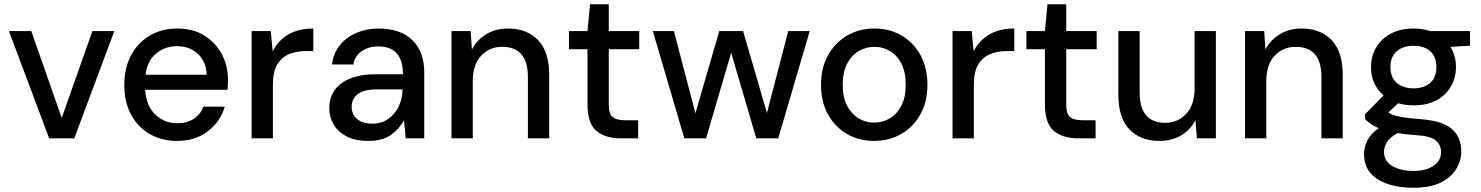

<svg xmlns="http://www.w3.org/2000/svg" viewBox="-20 -650 6958 902"><path d="M211 0 22 -504H127L270 -96L414 -504H517L329 0Z M811 12Q739 12 683 -20.5Q627 -53 595.5 -112Q564 -171 564 -250Q564 -330 595.5 -389.5Q627 -449 683 -482.5Q739 -516 813 -516Q887 -516 940 -483Q993 -450 1022 -395.5Q1051 -341 1051 -275Q1051 -265 1050.5 -253.5Q1050 -242 1049 -228H662Q667 -151 710.5 -111Q754 -71 811 -71Q859 -71 890.5 -92Q922 -113 936 -149H1036Q1016 -80 957.5 -34Q899 12 811 12ZM812 -433Q756 -433 714 -399Q672 -365 664 -299H951Q948 -362 909 -397.5Q870 -433 812 -433Z M1162 0V-504H1252L1261 -409Q1286 -459 1334 -487.5Q1382 -516 1452 -516V-410H1416Q1374 -410 1339 -396Q1304 -382 1283 -347.5Q1262 -313 1262 -251V0Z M1711 12Q1648 12 1607.5 -9.5Q1567 -31 1547 -66Q1527 -101 1527 -142Q1527 -216 1584 -258.5Q1641 -301 1743 -301H1873Q1873 -432 1757 -432Q1713 -432 1680.5 -410.5Q1648 -389 1640 -347H1540Q1546 -400 1576.5 -437.5Q1607 -475 1654.5 -495.5Q1702 -516 1757 -516Q1862 -516 1917.5 -461Q1973 -406 1973 -312V0H1886L1878 -85Q1856 -44 1816 -16Q1776 12 1711 12ZM1730 -69Q1773 -69 1804.5 -91.5Q1836 -114 1853 -150Q1870 -186 1871 -227V-230H1752Q1687 -230 1659.5 -207Q1632 -184 1632 -149Q1632 -112 1658 -90.5Q1684 -69 1730 -69Z M2101 0V-504H2191L2197 -418Q2221 -463 2265 -489.5Q2309 -516 2366 -516Q2456 -516 2508 -461.5Q2560 -407 2560 -298V0H2460V-288Q2460 -430 2339 -430Q2280 -430 2240.5 -388.5Q2201 -347 2201 -269V0Z M2896 0Q2824 0 2782 -35Q2740 -70 2740 -160V-419H2653V-504H2740L2752 -630H2840V-504H2983V-419H2840V-159Q2840 -116 2857.5 -100.5Q2875 -85 2920 -85H2978V0Z M3195 0 3047 -504H3146L3247 -118L3359 -504H3471L3583 -119L3683 -504H3784L3636 0H3533L3415 -402L3297 0Z M4086 12Q4015 12 3958.5 -21Q3902 -54 3869.5 -113Q3837 -172 3837 -252Q3837 -331 3870 -390.5Q3903 -450 3960 -483Q4017 -516 4088 -516Q4160 -516 4216 -483Q4272 -450 4304.5 -390.5Q4337 -331 4337 -252Q4337 -172 4304 -113Q4271 -54 4214.5 -21Q4158 12 4086 12ZM4086 -74Q4127 -74 4160.5 -94Q4194 -114 4214.5 -153.5Q4235 -193 4235 -252Q4235 -311 4215 -350.5Q4195 -390 4161.5 -410Q4128 -430 4088 -430Q4048 -430 4014 -410Q3980 -390 3959.5 -350.5Q3939 -311 3939 -252Q3939 -193 3959.5 -153.5Q3980 -114 4013.5 -94Q4047 -74 4086 -74Z M4455 0V-504H4545L4554 -409Q4579 -459 4627 -487.5Q4675 -516 4745 -516V-410H4709Q4667 -410 4632 -396Q4597 -382 4576 -347.5Q4555 -313 4555 -251V0Z M5045 0Q4973 0 4931 -35Q4889 -70 4889 -160V-419H4802V-504H4889L4901 -630H4989V-504H5132V-419H4989V-159Q4989 -116 5006.5 -100.5Q5024 -85 5069 -85H5127V0Z M5427 12Q5338 12 5286 -42Q5234 -96 5234 -205V-504H5334V-216Q5334 -73 5454 -73Q5513 -73 5552.5 -115Q5592 -157 5592 -235V-504H5692V0H5603L5596 -86Q5573 -40 5529 -14Q5485 12 5427 12Z M5829 0V-504H5919L5925 -418Q5949 -463 5993 -489.5Q6037 -516 6094 -516Q6184 -516 6236 -461.5Q6288 -407 6288 -298V0H6188V-288Q6188 -430 6067 -430Q6008 -430 5968.5 -388.5Q5929 -347 5929 -269V0Z M6621 -155Q6582 -155 6548 -165L6502 -121Q6513 -114 6529.5 -108.5Q6546 -103 6575.5 -98.5Q6605 -94 6656 -90Q6758 -82 6801.5 -43.5Q6845 -5 6845 61Q6845 104 6821.5 143.5Q6798 183 6748.5 207.5Q6699 232 6621 232Q6516 232 6452 192Q6388 152 6388 73Q6388 42 6403.5 10.5Q6419 -21 6457 -48Q6435 -57 6420 -68Q6405 -79 6393 -90V-113L6480 -202Q6421 -252 6421 -335Q6421 -385 6444.5 -426Q6468 -467 6513 -491.5Q6558 -516 6621 -516Q6663 -516 6699 -504H6886V-435L6794 -430Q6820 -388 6820 -335Q6820 -285 6796.5 -244Q6773 -203 6728.5 -179Q6684 -155 6621 -155ZM6621 -235Q6670 -235 6699 -260.5Q6728 -286 6728 -335Q6728 -384 6699 -409.5Q6670 -435 6621 -435Q6572 -435 6542 -409.5Q6512 -384 6512 -335Q6512 -286 6542 -260.5Q6572 -235 6621 -235ZM6482 63Q6482 108 6521.5 130.5Q6561 153 6621 153Q6679 153 6714.5 129Q6750 105 6750 64Q6750 32 6726 10.5Q6702 -11 6634 -15Q6585 -18 6546 -25Q6509 -5 6495.5 18Q6482 41 6482 63Z"/></svg>

Font: DM Sans Medium
Style: Regular
Weight: 500
Designer: Colophon Foundry, Jonny Pinhorn
Foundry: Colophon Foundry
Version: Version 4.004; ttfautohint (v1.8.4.7-5d5b)